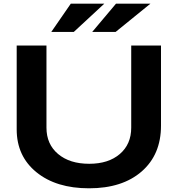

<svg xmlns="http://www.w3.org/2000/svg" viewBox="-20 -995 956 1033"><path d="M69.8 -298.8V-750H230V-308.1Q230 -219.2 292.5 -166.5Q355 -113.8 460 -113.8Q563.5 -113.8 624.8 -166.5Q686 -219.2 686 -308.1V-750H846.2V-318.8Q846.2 -163.1 742.2 -72.5Q638.2 18.1 459 18.1Q282.2 18.1 176 -68.4Q69.8 -154.8 69.8 -298.8ZM604 -975.1H789.1L602.1 -823.2H476.1ZM360.8 -975.1H541L377 -823.2H255.9Z"/></svg>

Font: Mattone
Style: Regular
Weight: 400
Width: 6
Designer: Nunzio Mazzaferro
Foundry: Collletttivo
Version: Version 2.000;Glyphs 3.2 (3217)